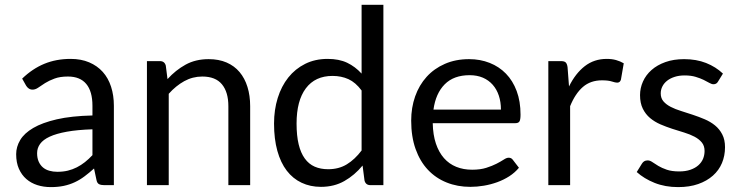

<svg xmlns="http://www.w3.org/2000/svg" viewBox="-20 -756 3023 784"><path d="M445 0H405.5Q392.5 0 384.5 -4Q376.5 -8 374 -21L364 -68Q344 -50 325 -35.8Q306 -21.5 285 -11.8Q264 -2 240.2 3Q216.5 8 187.5 8Q158 8 132.2 -0.2Q106.5 -8.5 87.5 -25Q68.5 -41.5 57.2 -66.8Q46 -92 46 -126.5Q46 -156.5 62.5 -184.2Q79 -212 115.8 -233.5Q152.5 -255 212 -268.8Q271.5 -282.5 357.5 -284.5V-324Q357.5 -383 332.2 -413.2Q307 -443.5 257.5 -443.5Q225 -443.5 202.8 -435.2Q180.5 -427 164.2 -416.8Q148 -406.5 136.2 -398.2Q124.5 -390 113 -390Q104 -390 97.2 -394.8Q90.5 -399.5 86.5 -406.5L70.5 -435Q112.5 -475.5 161 -495.5Q209.5 -515.5 268.5 -515.5Q311 -515.5 344 -501.5Q377 -487.5 399.5 -462.5Q422 -437.5 433.5 -402Q445 -366.5 445 -324ZM214 -54.5Q237.5 -54.5 257 -59.2Q276.5 -64 293.8 -72.8Q311 -81.5 326.8 -94Q342.5 -106.5 357.5 -122.5V-228Q296 -226 253 -218.2Q210 -210.5 183 -198Q156 -185.5 143.8 -168.5Q131.5 -151.5 131.5 -130.5Q131.5 -110.5 138 -96Q144.5 -81.5 155.5 -72.2Q166.5 -63 181.5 -58.8Q196.5 -54.5 214 -54.5Z M580 0V-506.5H633Q652 -506.5 657 -488L664 -433Q697 -469.5 737.8 -492Q778.5 -514.5 832 -514.5Q873.5 -514.5 905.2 -500.8Q937 -487 958.2 -461.8Q979.5 -436.5 990.5 -401Q1001.5 -365.5 1001.5 -322.5V0H912.5V-322.5Q912.5 -380 886.2 -411.8Q860 -443.5 806 -443.5Q766.5 -443.5 732.2 -424.5Q698 -405.5 669 -373V0Z M1492.5 0Q1473.5 0 1468.5 -18.5L1460.5 -80Q1428 -40.5 1386.2 -16.8Q1344.5 7 1290.5 7Q1247 7 1211.5 -9.8Q1176 -26.5 1151 -59Q1126 -91.5 1112.5 -140Q1099 -188.5 1099 -251.5Q1099 -307.5 1114 -355.8Q1129 -404 1157.2 -439.5Q1185.5 -475 1226 -495.2Q1266.5 -515.5 1318 -515.5Q1364.5 -515.5 1397.5 -499.8Q1430.5 -484 1456.5 -455.5V-736.5H1545.5V0ZM1320 -65Q1363.5 -65 1396.2 -85Q1429 -105 1456.5 -141.5V-386.5Q1432 -419.5 1402.8 -432.8Q1373.5 -446 1338 -446Q1267 -446 1229 -395.5Q1191 -345 1191 -251.5Q1191 -202 1199.5 -166.8Q1208 -131.5 1224.5 -108.8Q1241 -86 1265 -75.5Q1289 -65 1320 -65Z M1895.5 -514.5Q1941 -514.5 1979.5 -499.2Q2018 -484 2046 -455.2Q2074 -426.5 2089.8 -384.2Q2105.5 -342 2105.5 -288Q2105.5 -267 2101 -260Q2096.5 -253 2084 -253H1747Q1748 -205 1760 -169.5Q1772 -134 1793 -110.2Q1814 -86.5 1843 -74.8Q1872 -63 1908 -63Q1941.5 -63 1965.8 -70.8Q1990 -78.5 2007.5 -87.5Q2025 -96.5 2036.8 -104.2Q2048.5 -112 2057 -112Q2068 -112 2074 -103.5L2099 -71Q2082.5 -51 2059.5 -36.2Q2036.5 -21.5 2010.2 -12Q1984 -2.5 1956 2.2Q1928 7 1900.5 7Q1848 7 1803.8 -10.8Q1759.5 -28.5 1727.2 -62.8Q1695 -97 1677 -147.5Q1659 -198 1659 -263.5Q1659 -316.5 1675.2 -362.5Q1691.5 -408.5 1722 -442.2Q1752.5 -476 1796.5 -495.2Q1840.5 -514.5 1895.5 -514.5ZM1897.5 -449Q1833 -449 1796 -411.8Q1759 -374.5 1750 -308.5H2025.5Q2025.5 -339.5 2017 -365.2Q2008.5 -391 1992 -409.8Q1975.5 -428.5 1951.8 -438.8Q1928 -449 1897.5 -449Z M2219 0V-506.5H2270Q2284.5 -506.5 2290 -501Q2295.5 -495.5 2297.5 -482L2303.5 -403Q2329.5 -456 2367.8 -485.8Q2406 -515.5 2457.5 -515.5Q2478.5 -515.5 2495.5 -510.8Q2512.5 -506 2527 -497.5L2515.5 -431Q2512 -418.5 2500 -418.5Q2493 -418.5 2478.5 -423.2Q2464 -428 2438 -428Q2391.5 -428 2360.2 -401Q2329 -374 2308 -322.5V0Z M2912 -423Q2906 -412 2893.5 -412Q2886 -412 2876.5 -417.5Q2867 -423 2853.2 -429.8Q2839.5 -436.5 2820.5 -442.2Q2801.5 -448 2775.5 -448Q2753 -448 2735 -442.2Q2717 -436.5 2704.2 -426.5Q2691.5 -416.5 2684.8 -403.2Q2678 -390 2678 -374.5Q2678 -355 2689.2 -342Q2700.5 -329 2719 -319.5Q2737.5 -310 2761 -302.8Q2784.5 -295.5 2809.2 -287.2Q2834 -279 2857.5 -269Q2881 -259 2899.5 -244Q2918 -229 2929.2 -207.2Q2940.5 -185.5 2940.5 -155Q2940.5 -120 2928 -90.2Q2915.5 -60.5 2891 -38.8Q2866.5 -17 2831 -4.5Q2795.5 8 2749 8Q2696 8 2653 -9.2Q2610 -26.5 2580 -53.5L2601 -87.5Q2605 -94 2610.5 -97.5Q2616 -101 2625 -101Q2634 -101 2644 -94Q2654 -87 2668.2 -78.5Q2682.5 -70 2702.8 -63Q2723 -56 2753.5 -56Q2779.5 -56 2799 -62.8Q2818.5 -69.5 2831.5 -81Q2844.5 -92.5 2850.8 -107.5Q2857 -122.5 2857 -139.5Q2857 -160.5 2845.8 -174.2Q2834.5 -188 2816 -197.8Q2797.5 -207.5 2773.8 -214.8Q2750 -222 2725.2 -230Q2700.5 -238 2676.8 -248.2Q2653 -258.5 2634.5 -274Q2616 -289.5 2604.8 -312.2Q2593.5 -335 2593.5 -367.5Q2593.5 -396.5 2605.5 -423.2Q2617.5 -450 2640.5 -470.2Q2663.5 -490.5 2697 -502.5Q2730.5 -514.5 2773.5 -514.5Q2823.5 -514.5 2863.2 -498.8Q2903 -483 2932 -455.5Z"/></svg>

Font: LatoHex
Style: Regular
Weight: 400
Designer: Lukasz Dziedzic
Foundry: tyPoland Lukasz Dziedzic
Version: Version 1.104; Western+Polish opensource